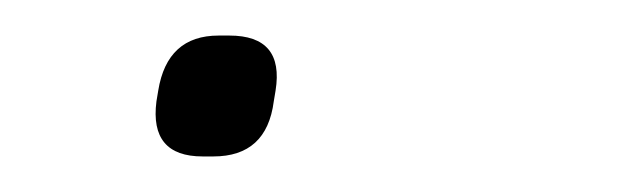

<svg xmlns="http://www.w3.org/2000/svg" viewBox="-20 -88 348 108"><path d="M68 -31 69 -37Q74 -68 103 -68H109Q140 -68 135 -37L134 -31Q130 0 100 0H94Q64 0 68 -31Z"/></svg>

Font: Krub ExtraLight
Style: Italic
Weight: 275
Italic angle: -8°
Designer: Ekaluck Peanpanawate
Foundry: Cadson Demak Co.,Ltd.
Version: Version 1.000; ttfautohint (v1.6)